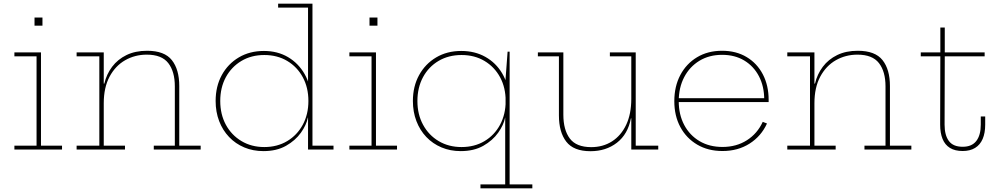

<svg xmlns="http://www.w3.org/2000/svg" viewBox="-20 -810 5402 1040"><path d="M202 -21H316V0H58V-21H178V-505H58V-526H202ZM167 -715H210V-671H167Z M542 -21H657V0H395V-21H518V-505H395V-526H542ZM927 -21V-342Q927 -422.5 891.5 -468.2Q856 -514 775 -514Q711 -514 658 -483.8Q605 -453.5 573.5 -394.8Q542 -336 542 -251L535 -357H545Q557 -408 587.2 -448.2Q617.5 -488.5 665.2 -511.8Q713 -535 777 -535Q871 -535 911 -484.2Q951 -433.5 951 -344V-21H1067V0H813V-21Z M1648.5 0V-212L1650.5 -234V-286L1648.5 -322V-769H1486.5V-790H1672.5V-21H1786.5V0ZM1409.5 -534Q1483 -534 1539.8 -500.8Q1596.5 -467.5 1630 -408.8Q1663.5 -350 1666.5 -273L1650.5 -263Q1650.5 -335.5 1620.2 -391.5Q1590 -447.5 1536 -479.8Q1482 -512 1411.5 -512Q1341.5 -512 1287.5 -479.8Q1233.5 -447.5 1203.2 -391.5Q1173 -335.5 1173 -263Q1173 -190.5 1203.5 -134.2Q1234 -78 1288 -45.8Q1342 -13.5 1411.5 -13.5Q1482 -13.5 1535.8 -45.8Q1589.5 -78 1620 -134.2Q1650.5 -190.5 1650.5 -263L1653.5 -173H1647.5Q1640 -133.5 1610 -91.2Q1580 -49 1529.2 -20.2Q1478.5 8.5 1407 8.5Q1350.5 8.5 1303 -11.5Q1255.5 -31.5 1220.8 -68Q1186 -104.5 1167 -154.2Q1148 -204 1148 -263Q1148 -342 1181.2 -403Q1214.5 -464 1273.5 -499Q1332.5 -534 1409.5 -534Z M2016.5 -21H2130.5V0H1872.5V-21H1992.5V-505H1872.5V-526H2016.5ZM1981.5 -715H2024.5V-671H1981.5Z M2740.5 189H2863.5V210H2582.5V189H2716.5V-213L2718.5 -233V-282L2716.5 -320V-357L2729.5 -530H2740.5ZM2478.5 -534Q2552 -534 2609 -502Q2666 -470 2699.8 -413.2Q2733.5 -356.5 2736.5 -282L2719 -263Q2719 -335.5 2688.8 -391.5Q2658.5 -447.5 2604.5 -479.8Q2550.5 -512 2480 -512Q2409.5 -512 2355.5 -480Q2301.5 -448 2271.2 -391.8Q2241 -335.5 2241 -262.5Q2241 -190 2271.8 -133.8Q2302.5 -77.5 2356.5 -45.5Q2410.5 -13.5 2480 -13.5Q2550.5 -13.5 2604.2 -45.5Q2658 -77.5 2688.5 -134Q2719 -190.5 2719 -263L2722 -173H2716Q2708.5 -133.5 2678.5 -91.2Q2648.5 -49 2597.8 -20.2Q2547 8.5 2475.5 8.5Q2419 8.5 2371.5 -11.5Q2324 -31.5 2289.2 -68Q2254.5 -104.5 2235.5 -154.2Q2216.5 -204 2216.5 -263Q2216.5 -342 2250 -403Q2283.5 -464 2342.5 -499Q2401.5 -534 2478.5 -534Z M3399.5 -505H3283.5V-526H3423.5V-21H3545.5V0H3399.5ZM3031.5 -526V-189Q3031.5 -106.5 3066.5 -59.8Q3101.5 -13 3182.5 -13Q3246 -13 3295 -44.2Q3344 -75.5 3371.8 -134Q3399.5 -192.5 3399.5 -275L3408.5 -169H3397.5Q3381 -83 3321.8 -37Q3262.5 9 3178.5 9Q3087 9 3047.2 -42.8Q3007.5 -94.5 3007.5 -185V-505H2893.5V-526Z M3893.5 8Q3815.5 8 3756.8 -26.5Q3698 -61 3665.2 -121.8Q3632.5 -182.5 3632.5 -262Q3632.5 -342 3665 -403.5Q3697.5 -465 3755.8 -500Q3814 -535 3891.5 -535Q3967.5 -535 4024.2 -501Q4081 -467 4112.2 -407Q4143.5 -347 4143.5 -269Q4143.5 -265.5 4143.5 -262.5Q4143.5 -259.5 4143.5 -257H4119.5Q4119.5 -260 4119.5 -263.8Q4119.5 -267.5 4119.5 -271Q4119.5 -342 4091.2 -396.5Q4063 -451 4011.8 -482Q3960.5 -513 3891.5 -513Q3821.5 -513 3768.5 -480.8Q3715.5 -448.5 3686 -392Q3656.5 -335.5 3656.5 -262Q3656.5 -189 3686.2 -133Q3716 -77 3769.2 -45.5Q3822.5 -14 3893.5 -14Q3968.5 -14 4025.5 -50.2Q4082.5 -86.5 4111.5 -150L4134.5 -141Q4103 -72 4040 -32Q3977 8 3893.5 8ZM3647.5 -257V-278H4135.5L4141.5 -257Z M4391.5 -21H4506.5V0H4244.5V-21H4367.5V-505H4244.5V-526H4391.5ZM4776.5 -21V-342Q4776.5 -422.5 4741 -468.2Q4705.5 -514 4624.5 -514Q4560.5 -514 4507.5 -483.8Q4454.5 -453.5 4423 -394.8Q4391.5 -336 4391.5 -251L4384.5 -357H4394.5Q4406.5 -408 4436.8 -448.2Q4467 -488.5 4514.8 -511.8Q4562.5 -535 4626.5 -535Q4720.5 -535 4760.5 -484.2Q4800.5 -433.5 4800.5 -344V-21H4916.5V0H4662.5V-21Z M5096.5 -135Q5096.5 -77.5 5119.8 -46.2Q5143 -15 5194.5 -15Q5244 -15 5268.2 -46.2Q5292.5 -77.5 5292.5 -135V-179H5316.5V-135Q5316.5 -89.5 5302.8 -57.5Q5289 -25.5 5261.8 -8.8Q5234.5 8 5194.5 8Q5152.5 8 5125.5 -8.8Q5098.5 -25.5 5085.5 -57.5Q5072.5 -89.5 5072.5 -135L5073.5 -505H4967.5V-526H5073.5V-661H5097.5V-526H5313.5V-505H5097.5Z"/></svg>

Font: Hepta Slab ExtraLight ExtraLight
Style: Regular
Weight: 250
Version: Version 1.102